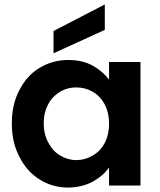

<svg xmlns="http://www.w3.org/2000/svg" viewBox="-20 -832 718 861"><path d="M33 -279C33 -279 33 -279 33 -279C33 -222 44 -172 67 -129C89 -85 119 -51 158 -27C196 -3 238 9 285 9C285 9 285 9 285 9C326 9 363 0 395 -17C426 -34 451 -55 469 -81C469 -81 469 0 469 0C469 0 610 0 610 0C610 0 610 -554 610 -554C610 -554 469 -554 469 -554C469 -554 469 -475 469 -475C469 -475 469 -475 469 -475C450 -500 426 -521 395 -538C364 -555 327 -563 286 -563C286 -563 286 -563 286 -563C239 -563 196 -551 158 -528C119 -505 89 -471 67 -428C44 -385 33 -335 33 -279ZM469 -277C469 -277 469 -277 469 -277C469 -243 462 -214 449 -190C436 -165 418 -147 395 -134C372 -121 348 -114 322 -114C322 -114 322 -114 322 -114C297 -114 273 -121 251 -134C228 -147 210 -167 197 -192C183 -217 176 -246 176 -279C176 -279 176 -279 176 -279C176 -312 183 -341 197 -366C210 -390 228 -408 250 -421C272 -434 296 -440 322 -440C322 -440 322 -440 322 -440C348 -440 372 -434 395 -421C418 -408 436 -389 449 -365C462 -340 469 -311 469 -277ZM450 -812C450 -812 220 -693 220 -693C220 -693 220 -593 220 -593C220 -593 450 -698 450 -698C450 -698 450 -812 450 -812Z"/></svg>

Font: Girnar Poppins
Style: SemiBold
Weight: 500
Designer: Ninad Kale (Devanagari), Jonny Pinhorn (Latin)
Foundry: Indian Type Foundry
Version: ""